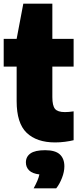

<svg xmlns="http://www.w3.org/2000/svg" viewBox="-20 -760 434 1038"><path d="M278 10Q178.5 10 124.2 -42Q70 -94 70 -213V-400H0V-550H70L106 -740H263V-550H378V-400H263V-235Q263 -188.5 277.5 -171.2Q292 -154 331 -154Q341.5 -154 352.8 -155Q364 -156 378 -158V-2Q358 3 331.2 6.5Q304.5 10 278 10ZM162 258Q174.5 235 182 217.2Q189.5 199.5 193 183Q155 178.5 137.5 161.2Q120 144 120 118Q120 87 144.8 69.5Q169.5 52 224 52Q279 52 303.5 74.8Q328 97.5 328 139Q328 169 315 202.2Q302 235.5 284 258Z"/></svg>

Font: Encode Sans Condensed Condensed Black
Style: Regular
Weight: 900
Width: 3
Designer: Multiple Designers
Foundry: Impallari Type
Version: Version 3.000; ttfautohint (v1.8.3) -l 8 -r 50 -G 200 -x 14 